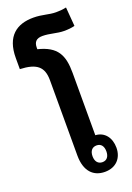

<svg xmlns="http://www.w3.org/2000/svg" viewBox="-174 -986 724 1057"><g transform="rotate(-20 188.0 -457.5)"><path d="M356 -915C338 -911 318 -909 296 -909C253 -909 221 -924 167 -924C70 -924 1 -876 1 -748V-683C98 -679 136 -648 136 -569V-128C136 -35 182 9 249 9C315 9 353 -35 353 -95C353 -153 321 -196 267 -199V-564C267 -669 239 -726 129 -753V-762C129 -795 144 -812 180 -812C223 -812 261 -797 302 -797C327 -797 347 -799 365 -804ZM254 -144C280 -144 294 -125 294 -95C294 -65 280 -46 254 -46C228 -46 213 -65 213 -95C213 -126 228 -144 254 -144Z"/></g></svg>

Font: Noto Sans Thai Looped Condensed
Style: Bold
Weight: 700
Width: 3
Designer: Sasikarn Vongin, Ben Mitchell
Foundry: The Fontpad Ltd
Version: Version 1.001